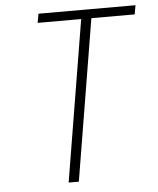

<svg xmlns="http://www.w3.org/2000/svg" viewBox="-53 -780 681 826"><g transform="rotate(-5 288.0 -367.5)"><path d="M210 0H254L369 -696H556L563 -735H144L137 -696H325Z"/></g></svg>

Font: Iosevka Sparkle Extralight
Style: Italic
Weight: 200
Italic angle: -9°
Designer: Belleve Invis
Foundry: Belleve Invis
Version: Version 4.5.0; ttfautohint (v1.8.3)